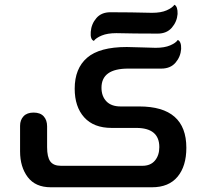

<svg xmlns="http://www.w3.org/2000/svg" viewBox="-20 -793 873 812"><path d="M377 -620.1Q361.3 -625.5 363.8 -658.2Q366.2 -691.4 387.5 -716.3Q408.7 -741.2 446.8 -741.2Q532.7 -741.2 623 -738.8Q661.1 -738.8 684.8 -749.3Q708.5 -759.8 717.8 -772.9Q731.9 -765.6 731 -733.9Q728.5 -701.2 706.8 -676Q685.1 -650.9 647 -650.9Q544.4 -650.9 472.2 -652.8Q434.6 -652.8 410.4 -642.8Q386.2 -632.8 377 -620.1ZM568.8 -342.8Q768.1 -342.8 768.1 -168Q768.1 -90.3 731 -45.7Q693.8 -1 623 -1H194.8Q129.9 -1 97.4 -43.9Q64.9 -86.9 64.9 -152.8V-261.2Q64.9 -285.6 79.6 -301.3Q94.2 -316.9 122.1 -316.9Q150.4 -316.9 164.8 -301Q179.2 -285.2 179.2 -258.8V-170.9Q179.2 -128.9 192.6 -110.4Q206.1 -91.8 237.8 -91.8H582Q616.7 -91.8 635.3 -114Q653.8 -136.2 653.8 -170.9Q653.8 -252 556.2 -252H452.1Q376.5 -252 336.2 -296.6Q295.9 -341.3 295.9 -418Q295.9 -503.4 348.4 -548.8Q400.9 -594.2 516.1 -594.2Q532.2 -594.2 580.1 -592.5Q627.9 -590.8 638.2 -590.8Q675.8 -590.8 699.7 -601.1Q723.6 -611.3 731.9 -624Q747.1 -617.7 746.1 -585.9Q743.7 -552.7 722.2 -527.8Q700.7 -502.9 662.1 -502.9H522Q409.2 -502.9 409.2 -421.9Q409.2 -386.2 429.9 -364.5Q450.7 -342.8 490.2 -342.8Z"/></svg>

Font: El Messiri SemiBold
Style: Regular
Weight: 600
Designer: Mohamed Gaber
Foundry: Kief Type Foundry
Version: Version 2.007;PS 002.007;hotconv 1.0.88;makeotf.lib2.5.64775